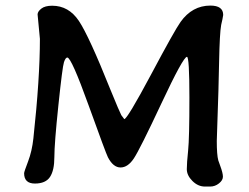

<svg xmlns="http://www.w3.org/2000/svg" viewBox="-20 -688 894 688"><path d="M123 -548.8 114.7 -636.2Q114.7 -646.5 127.9 -657Q141.1 -667.5 167 -667.5Q226.1 -667.5 262.5 -613.3Q298.8 -559.1 375.5 -367.2Q408.7 -286.1 414.6 -275.4L425.3 -261.2Q436 -261.2 521 -420.4Q606 -580.1 627 -609.4Q668.9 -668 733.9 -668Q779.8 -668 779.8 -634.3L776.9 -618.2L772.5 -598.6Q767.1 -568.8 765.1 -466.1Q763.2 -363.3 759.3 -259.8L756.8 -182.6Q756.8 -133.3 762.2 -113.3L769 -94.2Q778.8 -67.9 778.8 -54.9Q778.8 -42 764.6 -30.8Q750.5 -19.5 732.9 -19.5H714.4Q689.5 -19.5 669.4 -39.6Q649.4 -59.6 649.4 -81.8Q649.4 -104 654.1 -148.4Q658.7 -192.9 658.7 -338.6Q658.7 -484.4 649.9 -484.4Q636.7 -484.4 558.8 -318.4Q481 -152.3 459.5 -120.1Q438 -87.9 411.9 -87.9Q385.7 -87.9 366.7 -124.5Q359.4 -138.7 297.6 -310.3Q235.8 -481.9 221.2 -481.9Q214.8 -481.9 209.2 -465.1Q203.6 -448.2 189.2 -310.5Q174.8 -172.9 174.8 -125.2Q174.8 -77.6 159.2 -54Q143.6 -30.3 105 -30.3Q66.4 -30.3 66.4 -67.4Q66.4 -72.3 80.6 -109.4Q94.7 -146.5 99.6 -191.9Q123 -407.2 123 -548.8Z"/></svg>

Font: Averia Gruesa Libre
Style: Regular
Weight: 500
Italic angle: -1.70001°
Version: Version 1.001